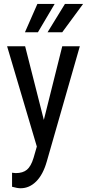

<svg xmlns="http://www.w3.org/2000/svg" viewBox="-20 -770 457 1003"><path d="M209 -143.6 305.2 -528.3H397L224.1 74.7Q204.6 142.6 168.9 178Q133.3 213.4 87.9 213.4Q70.3 213.4 43 205.6V132.3L62 134.3Q99.6 134.3 120.8 116.5Q142.1 98.6 155.3 54.7L172.4 -4.4L17.1 -528.3H111.3ZM319.3 -749.5H414.1L305.2 -601.6H228.5ZM175.3 -749.5H265.6L178.2 -601.6H110.4Z"/></svg>

Font: Roboto Condensed
Style: Regular
Weight: 400
Designer: Google
Version: Version 2.001047; 2015